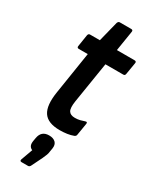

<svg xmlns="http://www.w3.org/2000/svg" viewBox="-221 -677 787 979"><g transform="rotate(30 172.5 -188.0)"><path d="M182.2 8Q111.5 8 86 -30.7Q60.4 -69.3 74 -153.4L112.7 -399.6H59.9Q48.5 -399.6 50.3 -411L61.2 -480.4Q63.6 -491.7 72.8 -491.7H130.8L160.6 -610.6Q164.8 -621.5 173 -621.5H240.5Q251.9 -621.5 250.1 -610.2L231.1 -491.7H334.9Q347.3 -491.7 344.9 -479.8L333.4 -411Q332 -399.6 321.8 -399.6H216.7L178.2 -159.2Q171.6 -117.1 181.4 -101.1Q191.2 -85.1 218.1 -85.1Q233.9 -85.1 247.2 -88.4Q260.5 -91.7 273.5 -96.3Q285.9 -100.7 283.9 -87.3L272.3 -17.2Q271.3 -8.2 261.9 -4.4Q245.4 2 225 5Q204.6 8 182.2 8ZM95.9 246.4Q84.1 246.4 87.9 234.4L112.5 166.4Q100.9 161.8 95.6 151.2Q90.4 140.7 93.7 121.5L96.7 104.3Q104.3 57.8 150 57.8Q174.8 57.8 187.9 70.4Q201.1 83 197.3 107.3L194.3 124.9Q193.3 136.7 189.1 148.2Q184.9 159.7 178.1 173.9L148.4 234.4Q143.2 246.4 134 246.4Z"/></g></svg>

Font: Sofia Sans Condensed
Style: Italic
Weight: 400
Italic angle: -9°
Designer: Botio Nikoltchev, Ani Petrova
Foundry: lettersoup
Version: Version 4.101